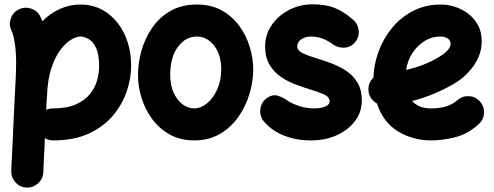

<svg xmlns="http://www.w3.org/2000/svg" viewBox="-20 -584 2290 890"><path d="M103 285.6Q72.3 284.2 51.8 261.2Q31.2 238.3 32.2 208L47.9 -127.9Q50.8 -175.8 52.7 -217Q54.7 -258.3 54.7 -294.4Q54.7 -342.8 48.6 -383.1Q42.5 -423.3 33.2 -441.4Q20 -468.8 30 -498Q40 -527.3 67.4 -540.5Q94.7 -553.7 124 -544.2Q153.3 -534.7 167 -507.3Q171.9 -497.1 176.3 -485.8Q212.9 -522.5 257.8 -542.7Q302.7 -563 353 -563Q421.4 -563 474.4 -525.9Q527.3 -488.8 557.6 -424.3Q587.9 -359.9 587.9 -277.3Q587.9 -223.1 568.4 -163.3Q548.8 -103.5 505.9 -51Q462.9 1.5 393.6 34.2Q324.2 66.9 225.1 66.9Q205.6 66.9 188 56.6L180.7 214.8Q179.2 245.6 156.2 266.1Q133.3 286.6 103 285.6ZM196.3 -119.1 194.3 -74.7Q209 -81.5 225.1 -81.5Q289.1 -81.5 330.6 -99.6Q372.1 -117.7 396 -147Q419.9 -176.3 429.7 -210.4Q439.5 -244.6 439.5 -277.3Q439.5 -333 425 -362.5Q410.6 -392.1 390.4 -403.3Q370.1 -414.6 353 -414.6Q335.4 -414.6 310.5 -400.4Q285.6 -386.2 261 -354.2Q236.3 -322.3 218.5 -269.3Q200.7 -216.3 197.8 -139.2Q197.8 -135.3 197.3 -131.3Q196.8 -124 196.3 -119.1Z M893.1 -563Q959.5 -563 1008.5 -535.4Q1057.6 -507.8 1089.8 -463.1Q1122.1 -418.5 1137.9 -365.7Q1153.8 -313 1153.8 -262.7Q1153.8 -207.5 1136.7 -149.7Q1119.6 -91.8 1085.4 -42.7Q1051.3 6.3 999.8 36.6Q948.2 66.9 879.9 66.9Q816.4 66.9 767.8 40Q719.2 13.2 686.3 -31Q653.3 -75.2 636.5 -129.2Q619.6 -183.1 619.6 -237.3Q619.6 -292 635.7 -349.1Q651.9 -406.2 685.1 -454.8Q718.3 -503.4 770 -533.2Q821.8 -563 893.1 -563ZM893.1 -414.6Q839.8 -414.6 804.4 -366.5Q769 -318.4 769 -237.3Q769 -188.5 785.2 -153.6Q801.3 -118.7 826.7 -100.1Q852.1 -81.5 879.9 -81.5Q910.6 -81.5 939.5 -105Q968.3 -128.4 986.8 -169.4Q1005.4 -210.4 1005.4 -262.7Q1005.4 -330.6 972.4 -372.6Q939.5 -414.6 893.1 -414.6Z M1627.4 -390.1Q1608.9 -366.2 1580.3 -363.3Q1551.8 -360.4 1523.9 -377.4Q1500 -396.5 1473.9 -405.5Q1447.8 -414.6 1424.3 -414.6Q1395 -414.6 1376.5 -401.9Q1357.9 -389.2 1357.9 -370.1Q1357.9 -348.6 1385.5 -336.2Q1413.1 -323.7 1451.2 -312.5Q1483.4 -302.7 1519 -289.3Q1554.7 -275.9 1586.2 -254.6Q1617.7 -233.4 1637.5 -200.2Q1657.2 -167 1657.2 -117.7Q1657.2 -65.4 1626 -23.4Q1594.7 18.6 1541.3 42.7Q1487.8 66.9 1420.4 66.9Q1349.1 66.9 1290.5 42Q1231.9 17.1 1198.2 -27.8Q1181.6 -52.7 1187.7 -83.5Q1193.8 -114.3 1219.2 -130.9Q1244.1 -147.5 1266.8 -140.4Q1289.6 -133.3 1304.7 -123Q1326.7 -106.4 1362.3 -94Q1397.9 -81.5 1438 -81.5Q1465.8 -81.5 1486.8 -89.8Q1507.8 -98.1 1507.8 -114.3Q1507.8 -134.8 1481.2 -146.7Q1454.6 -158.7 1417.5 -169.4Q1385.3 -179.2 1349.1 -192.9Q1313 -206.5 1281 -228.5Q1249 -250.5 1229 -284.7Q1209 -318.8 1209 -370.1Q1209 -423.3 1239 -467.3Q1269 -511.2 1319.3 -537.6Q1369.6 -564 1429.7 -564Q1490.7 -564 1533.2 -546.4Q1575.7 -528.8 1614.7 -494.1Q1638.7 -475.1 1642.3 -444.6Q1646 -414.1 1627.4 -390.1Z M2199.2 -8.8Q2148.9 37.1 2090.8 52Q2032.7 66.9 1978 66.9Q1893.6 66.9 1824.7 24.9Q1755.9 -17.1 1727.1 -104.5Q1710.9 -113.3 1700 -129.2Q1689 -145 1688 -165Q1685.5 -199.7 1710.9 -224.1Q1712.9 -285.6 1735.1 -345.9Q1757.3 -406.2 1797.9 -455.3Q1838.4 -504.4 1895.5 -533.7Q1952.6 -563 2023.4 -563Q2054.7 -563 2087.9 -552.7Q2121.1 -542.5 2149.4 -521.2Q2177.7 -500 2195.3 -468.3Q2212.9 -436.5 2212.9 -393.1Q2212.9 -355 2199.5 -323Q2186 -291 2166.3 -266.6Q2146.5 -242.2 2126.5 -225.6Q2106.4 -209 2092.8 -200.7Q2044.4 -171.9 1993.9 -150.6Q1943.4 -129.4 1890.6 -115.7Q1920.4 -81.5 1978 -81.5Q2058.1 -81.5 2099.6 -119.1Q2122.6 -139.6 2153.3 -138.2Q2184.1 -136.7 2204.6 -113.8Q2225.1 -91.3 2223.6 -60.3Q2222.2 -29.3 2199.2 -8.8ZM2019 -414.6Q1982.9 -414.6 1949.7 -394.8Q1916.5 -375 1893.1 -340.1Q1869.6 -305.2 1862.3 -259.8Q1946.8 -279.3 2011.2 -317.4Q2044.4 -337.4 2056.6 -352.8Q2068.8 -368.2 2068.8 -380.9Q2068.8 -396.5 2055.4 -405.5Q2042 -414.6 2019 -414.6Z"/></svg>

Font: Mikhak ExtraBold
Style: Regular
Weight: 800
Designer: Amin Abedi
Version: Version 3.3